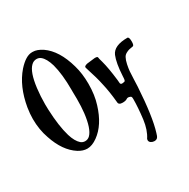

<svg xmlns="http://www.w3.org/2000/svg" viewBox="-219 -861 1398 1421"><g transform="rotate(-30 480.0 -150.5)"><path d="M466 -411Q487 -339 487 -251Q487 -156 463 -81Q419 63 328 128Q282 161 241 161Q204 161 166 137Q74 78 28 -61Q0 -139 0 -231Q0 -275 8 -325Q36 -490 124 -591Q188 -662 240 -662Q240 -662 248 -662Q284 -662 328 -633Q422 -568 466 -411ZM356 -257Q356 -257 356 -275Q356 -409 332 -497Q312 -565 280 -590Q265 -602 245 -602Q219 -602 200 -583Q157 -542 141 -414Q133 -348 133 -279Q133 -272 133.5 -257Q134 -242 134 -234Q140 -89 167 1Q186 64 218 92Q234 105 254 105Q278 105 295 88Q336 47 351 -78Q357 -132 357 -197Q357 -236 356 -257ZM911 -327Q886 -323 874.5 -320Q863 -317 847.5 -308.5Q832 -300 824 -285Q813 -265 806.5 -233.5Q800 -202 798 -180Q796 -158 794.5 -112.5Q793 -67 792 -50Q777 198 740 316Q734 340 725 350.5Q716 361 698 361Q683 361 670 352.5Q657 344 657 329Q657 327 659 319Q695 265 706 181Q718 83 718 13Q718 -2 715 -7Q712 -12 700 -15Q687 -19 677 -13Q664 -3 637 -3Q602 -3 602 -28Q593 -124 576 -195Q564 -255 531 -356Q528 -364 528 -368Q528 -379 554 -385Q618 -393 622 -393Q645 -393 646 -385Q646 -378 657 -340Q674 -278 687 -168Q689 -146 689 -144Q689 -128 705 -128Q706 -128 708 -128.5Q710 -129 711 -129Q714 -130 719 -130Q724 -130 727.5 -133Q731 -136 732.5 -143.5Q734 -151 734 -155.5Q734 -160 735 -173Q741 -283 764 -338Q791 -402 906 -402Q921 -402 921 -362Q921 -332 911 -327Z"/></g></svg>

Font: Fedorovsk Unicode
Style: Medium
Weight: 500
Designer: Aleksandr Andreev and Nikita Simmons
Version: Version 3.2